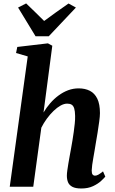

<svg xmlns="http://www.w3.org/2000/svg" viewBox="-20 -1064 653 1094"><path d="M443.5 10Q410.5 10 392.5 0.5Q374.5 -9 367.8 -25.2Q361 -41.5 361 -63Q361 -75 363.5 -92.8Q366 -110.5 369.5 -132Q373 -153.5 377.2 -175.8Q381.5 -198 385 -218.5Q388.5 -239.5 392.8 -263.5Q397 -287.5 400.2 -312.2Q403.5 -337 406 -360.2Q408.5 -383.5 408 -403.5Q407.5 -431 402.8 -446.2Q398 -461.5 388.2 -467.5Q378.5 -473.5 363 -473.5Q345 -473.5 325.2 -462.5Q305.5 -451.5 285.2 -432Q265 -412.5 247 -388Q229 -363.5 215.5 -336.5L169.5 0H35.5L138 -742.5L71.5 -762L78.5 -796.5L253 -817L278 -803.5L228 -423Q244.5 -451 266.2 -476Q288 -501 313.8 -520Q339.5 -539 368.2 -549.8Q397 -560.5 428 -560.5Q465 -560.5 492.2 -546.5Q519.5 -532.5 534.5 -501.5Q549.5 -470.5 549.5 -419.5Q549.5 -401 545.2 -370.5Q541 -340 535.8 -306.8Q530.5 -273.5 525.5 -246Q522.5 -227.5 519 -206.5Q515.5 -185.5 511.8 -164.8Q508 -144 505.5 -125.5Q503 -107 502.5 -92.5Q502.5 -75 508 -69Q513.5 -63 520.5 -63Q530 -63 540 -68.5Q550 -74 567 -87.5L580 -57.5Q574 -50 556.5 -33.5Q539 -17 510.5 -3.5Q482 10 443.5 10ZM182.5 -857.5 83 -1021 129 -1044.5Q155 -1019.5 180.8 -994.5Q206.5 -969.5 231.5 -944.5Q265.5 -970 300.5 -994.8Q335.5 -1019.5 370.5 -1044L412.5 -1021L258 -857.5Z"/></svg>

Font: Merriweather 36pt
Style: Bold Italic
Weight: 700
Italic angle: -7.8°
Version: Version 2.101